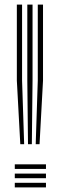

<svg xmlns="http://www.w3.org/2000/svg" viewBox="-20 -820 262 840"><path d="M136.2 -189 145.3 -467.5V-800H168.2V-467.5L153 -189ZM68.8 -189 53.7 -467.5V-800H76.6V-467.5L85.7 -189ZM102.5 -189 99.5 -467.5V-800H122.4V-467.5L119.3 -189ZM44.7 0V-20.2H181.1V0ZM44.7 -80.8V-101H181.1V-80.8ZM44.7 -40.4V-60.6H181.1V-40.4Z"/></svg>

Font: Big Shoulders Inline Text Thin
Style: Regular
Weight: 100
Designer: Patric King
Foundry: XO Type Co
Version: Version 2.002